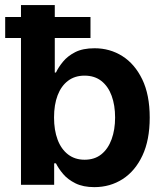

<svg xmlns="http://www.w3.org/2000/svg" viewBox="-20 -748 667 777"><path d="M361.8 9.3Q316.4 9.3 285.4 -6.1Q254.4 -21.5 235.6 -43.7Q216.8 -65.9 206.5 -86.9H199.2V0H64.9V-727.5H201.7V-454.6H206.5Q216.3 -475.6 234.9 -498.3Q253.4 -521 284.2 -536.9Q314.9 -552.7 362.8 -552.7Q424.8 -552.7 475.1 -521Q525.4 -489.3 555.7 -426.8Q585.9 -364.3 585.9 -272Q585.9 -181.6 556.6 -118.9Q527.3 -56.2 476.6 -23.4Q425.8 9.3 361.8 9.3ZM322.3 -101.6Q362.8 -101.6 390.1 -123.5Q417.5 -145.5 431.6 -184.3Q445.8 -223.1 445.8 -272.5Q445.8 -321.8 431.9 -360.1Q418 -398.4 390.4 -420.2Q362.8 -441.9 322.3 -441.9Q282.7 -441.9 255.1 -420.9Q227.5 -399.9 213.1 -362.1Q198.7 -324.2 198.7 -272.5Q198.7 -221.2 213.1 -182.9Q227.5 -144.5 255.4 -123Q283.2 -101.6 322.3 -101.6ZM1 -594.2V-679.2H346.2V-594.2Z"/></svg>

Font: Inter Cardless
Style: Bold
Weight: 700
Designer: Rasmus Andersson
Foundry: rsms
Version: Version 4.001;git-9221beed3